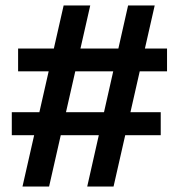

<svg xmlns="http://www.w3.org/2000/svg" viewBox="-20 -680 652 700"><path d="M298 0 447 -660H544L394 0ZM23 -187V-271H566V-187ZM62 0 212 -660H309L159 0ZM46 -420V-503H589V-420Z"/></svg>

Font: Bricolage Grotesque 96pt ExtraBold Medium
Style: Regular
Weight: 500
Version: Version 1.001;gftools[0.9.33.dev8+g029e19f]